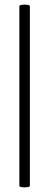

<svg xmlns="http://www.w3.org/2000/svg" viewBox="-20 -653 208 823"><path d="M86 -633Q108 -633 108 -626V143Q108 150 86 150Q63 150 63 143V-626Q63 -633 86 -633Z"/></svg>

Font: Cormorant SC SemiBold
Style: Regular
Weight: 600
Designer: Christian Thalmann (Catharsis Fonts)
Foundry: Catharsis Fonts
Version: Version 4.000